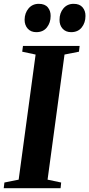

<svg xmlns="http://www.w3.org/2000/svg" viewBox="-34 -983 467 1003"><path d="M-14.5 0 -11 -29.5 63.5 -44.5 152 -698 82 -713 86 -743H382L378.5 -713L303 -698L214.5 -44.5L285.5 -29.5L282.5 0ZM155.5 -815Q127.5 -815 111 -833.2Q94.5 -851.5 94.5 -880Q95 -915 115.2 -939Q135.5 -963 168.5 -963Q200.5 -963 215.8 -944.5Q231 -926 230.5 -899.5Q230.5 -864.5 211 -839.8Q191.5 -815 155.5 -815ZM337.5 -815Q309.5 -815 293 -833.2Q276.5 -851.5 277 -880Q277 -915 297.2 -939Q317.5 -963 350.5 -963Q382 -963 397.5 -944.5Q413 -926 412.5 -899.5Q412.5 -864.5 393 -839.8Q373.5 -815 337.5 -815Z"/></svg>

Font: Merriweather 96pt
Style: Bold Italic
Weight: 700
Italic angle: -7.8°
Version: Version 2.101